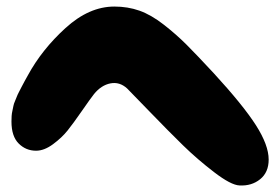

<svg xmlns="http://www.w3.org/2000/svg" viewBox="-20 -621 855 586"><path d="M711 -55Q748 -53 774 -74Q800 -95 800 -134Q800 -178 761 -239Q722 -300 632 -398Q580 -454 549 -485Q518 -516 479.5 -546Q441 -576 405.5 -588.5Q370 -601 329 -601Q252 -601 180 -535.5Q108 -470 65 -391Q62 -386 55 -373Q48 -360 46 -356Q44 -352 38.5 -341.5Q33 -331 31.5 -326.5Q30 -322 26 -313Q22 -304 21 -298Q20 -292 18 -283.5Q16 -275 15.5 -267Q15 -259 15 -250Q15 -205 37 -183Q59 -161 90 -161Q115 -161 142 -181Q169 -201 186.5 -223Q204 -245 230 -282.5Q256 -320 267 -334Q289 -361 317 -366.5Q345 -372 368 -351Q379 -340 437 -280Q495 -220 538.5 -177.5Q582 -135 633.5 -95.5Q685 -56 711 -55Z"/></svg>

Font: Cherry Bomb
Style: Regular
Weight: 400
Designer: satsuyako
Foundry: satsuyako
Version: Version 4.0